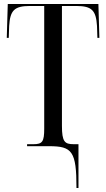

<svg xmlns="http://www.w3.org/2000/svg" viewBox="-20 -734 534 964"><path d="M364 210H374V-10H350C305 -10 291 -22 291 -102V-704H363C442 -704 462 -681 467 -604L469 -544H479L474 -714H19L14 -544H24L26 -604C31 -681 51 -704 130 -704H202V-88C202 -23 193 -10 148 -10H116V0H227C342 0 364 25 364 210Z"/></svg>

Font: Noto Serif Display ExtraCondensed
Style: Regular
Weight: 400
Width: 2
Designer: Monotype Design Team
Foundry: Monotype Imaging Inc.
Version: Version 2.009